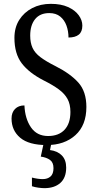

<svg xmlns="http://www.w3.org/2000/svg" viewBox="-20 -744 508 998"><path d="M223 10Q130 10 85 -28Q40 -66 40 -128Q40 -159 58 -177.5Q76 -196 107 -196Q110 -127 141 -82Q172 -37 230 -37Q285 -37 315.5 -69.5Q346 -102 346 -162Q346 -202 331 -229.5Q316 -257 285.5 -279.5Q255 -302 207 -326Q131 -365 93 -415Q55 -465 55 -547Q55 -601 80 -640.5Q105 -680 147.5 -702Q190 -724 244 -724Q297 -724 333.5 -707.5Q370 -691 389 -665Q408 -639 408 -611Q408 -579 389.5 -564Q371 -549 336 -549Q336 -582 325.5 -611Q315 -640 293 -658Q271 -676 236 -676Q188 -676 162.5 -644.5Q137 -613 137 -559Q137 -522 149 -495.5Q161 -469 190 -447Q219 -425 269 -400Q346 -361 387.5 -314.5Q429 -268 429 -188Q429 -93 372 -41.5Q315 10 223 10ZM211 234Q198 234 179.5 231.5Q161 229 146 224V179Q178 187 202 187Q227 187 242.5 173.5Q258 160 258 130Q258 100 239.5 87Q221 74 192 70L209 -9H249L240 36Q279 41 301.5 64Q324 87 324 127Q324 180 293.5 207Q263 234 211 234Z"/></svg>

Font: Noto Serif Tamil Condensed
Style: Regular
Weight: 400
Width: 3
Designer: Indian Type Foundry, Tom Grace, and the Monotype Design Team
Foundry: Monotype Imaging Inc.
Version: Version 2.004; ttfautohint (v1.8.4.7-5d5b)